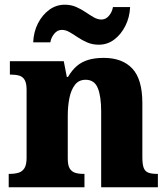

<svg xmlns="http://www.w3.org/2000/svg" viewBox="-20 -796 716 816"><path d="M17 0V-57H20Q43 -57 59 -62Q75 -67 84 -81.5Q93 -96 93 -125V-415Q93 -442 85 -456Q77 -470 62 -474.5Q47 -479 25 -479H22V-536H251L264 -469H269Q286 -498 306.5 -515.5Q327 -533 355 -541.5Q383 -550 421 -550Q500 -550 542.5 -504.5Q585 -459 585 -358V-128Q585 -97 591 -82Q597 -67 611 -62Q625 -57 647 -57H651V0H410V-322Q410 -387 395.5 -422Q381 -457 344 -457Q315 -457 298.5 -435.5Q282 -414 275 -379.5Q268 -345 268 -305V-122Q268 -94 276 -80.5Q284 -67 298.5 -62Q313 -57 335 -57H339V0ZM400 -606Q373 -606 351 -615.5Q329 -625 310.5 -637.5Q292 -650 275.5 -659.5Q259 -669 243 -669Q224 -669 210.5 -652.5Q197 -636 194 -616H121Q123 -661 141.5 -697Q160 -733 189.5 -754.5Q219 -776 255 -776Q282 -776 303.5 -766.5Q325 -757 343.5 -744.5Q362 -732 378.5 -722.5Q395 -713 411 -713Q430 -713 443.5 -729.5Q457 -746 460 -766H533Q531 -722 512.5 -685.5Q494 -649 465 -627.5Q436 -606 400 -606Z"/></svg>

Font: Noto Serif Thai ExtraBold
Style: Regular
Weight: 800
Version: Version 2.001